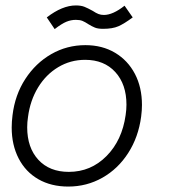

<svg xmlns="http://www.w3.org/2000/svg" viewBox="-20 -676 621 706"><path d="M23 -207Q23 -228 26 -252Q35 -327 73 -385.5Q111 -444 168.5 -477Q226 -510 294 -510Q356 -510 403 -482Q450 -454 476 -404.5Q502 -355 502 -290Q502 -270 499 -247Q489 -172 451.5 -113.5Q414 -55 356.5 -22.5Q299 10 231 10Q168 10 121 -17Q74 -44 48.5 -93.5Q23 -143 23 -207ZM442 -253Q445 -273 445 -291Q445 -366 404 -411Q363 -456 293 -456Q239 -456 194 -429Q149 -402 120 -354.5Q91 -307 83 -246Q80 -227 80 -208Q80 -133 121 -88.5Q162 -44 233 -44Q314 -44 371.5 -102Q429 -160 442 -253ZM259 -656Q278 -656 290.5 -651Q303 -646 321 -636Q333 -628 342 -624.5Q351 -621 362 -621Q395 -621 438 -655L468 -612Q437 -589 415.5 -579.5Q394 -570 359 -570Q340 -570 329 -574.5Q318 -579 305 -587Q293 -595 283.5 -599Q274 -603 259 -603Q241 -603 224 -596Q207 -589 181 -569L152 -612Q209 -656 259 -656Z"/></svg>

Font: Bellota
Style: Italic
Weight: 400
Italic angle: -7.5°
Designer: Kemie Guaida
Foundry: Kemie Guaida
Version: Version 4.001